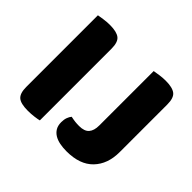

<svg xmlns="http://www.w3.org/2000/svg" viewBox="-147 -806 1010 1010"><g transform="rotate(45 358.5 -301.0)"><path d="M65 -75V-608Q77 -610 100 -613.5Q123 -617 146 -617Q196 -617 218 -600Q240 -583 240 -534V-1Q229 2 206 5Q183 8 159 8Q106 8 85.5 -10Q65 -28 65 -75ZM655 -180Q655 -91 604 -38Q553 15 454 15Q427 15 404 10.5Q381 6 363.5 -4.5Q346 -15 336 -32Q326 -49 326 -74Q326 -94 331.5 -109Q337 -124 345 -133Q364 -129 377.5 -127.5Q391 -126 407 -126Q446 -126 463 -145.5Q480 -165 480 -203V-608Q492 -610 515 -613.5Q538 -617 561 -617Q611 -617 633 -600Q655 -583 655 -534Z"/></g></svg>

Font: Baloo 2 Latin ExtraBold
Style: Regular
Weight: 400
Designer: Sarang Kulkarni and Ek Type
Foundry: Ek Type
Version: Version 1.001